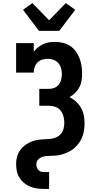

<svg xmlns="http://www.w3.org/2000/svg" viewBox="-20 -1016 640 1251"><path d="M264 215Q241 215 218 211.5Q195 208 174 199Q153 190 135.5 175Q118 160 106 140.5Q94 121 89.5 98Q85 75 85 52Q85 33 89 13.5Q93 -6 102 -23Q111 -40 125 -54Q139 -68 156 -78.5Q173 -89 191.5 -95.5Q210 -102 229 -105Q248 -108 268 -108.5Q288 -109 307.5 -111Q327 -113 345 -120.5Q363 -128 376 -143Q389 -158 394 -177Q399 -196 399 -216Q399 -237 393.5 -258Q388 -279 375 -295.5Q362 -312 341.5 -319.5Q321 -327 300 -327H236V-437H300Q318 -437 335 -444Q352 -451 363 -465Q374 -479 378.5 -496.5Q383 -514 383 -532Q383 -552 378 -571Q373 -590 360.5 -604.5Q348 -619 329.5 -626Q311 -633 292 -633Q273 -633 255.5 -627.5Q238 -622 225 -609.5Q212 -597 206 -579Q200 -561 200 -543H85V-735H200V-679Q212 -695 227.5 -707.5Q243 -720 261.5 -728.5Q280 -737 299.5 -740Q319 -743 339 -743Q365 -743 390 -737Q415 -731 436.5 -717Q458 -703 473.5 -682Q489 -661 498 -637Q507 -613 511 -588Q515 -563 515 -537Q515 -514 511.5 -491Q508 -468 497 -447.5Q486 -427 469.5 -410.5Q453 -394 432 -383Q456 -372 475.5 -354Q495 -336 508 -313.5Q521 -291 526 -265Q531 -239 531 -213Q531 -198 529.5 -183.5Q528 -169 525 -154.5Q522 -140 517 -126.5Q512 -113 505 -100.5Q498 -88 488.5 -76.5Q479 -65 468.5 -55Q458 -45 445.5 -37Q433 -29 420 -23Q407 -17 393 -12.5Q379 -8 364.5 -5Q350 -2 335.5 -1.5Q321 -1 306.5 -0.5Q292 0 277.5 1.5Q263 3 249.5 8.5Q236 14 226.5 26Q217 38 217 52Q217 62 219.5 72Q222 82 228.5 90Q235 98 244.5 101.5Q254 105 264 105H300V215ZM234 -815 130 -952 191 -996 300 -884 409 -996 470 -952 366 -815Z"/></svg>

Font: Iosevka HT Extrabold Extended
Style: Regular
Weight: 800
Width: 7
Monospace: yes
Designer: Belleve Invis
Foundry: Belleve Invis
Version: Version 32.3.0; ttfautohint (v1.8.4)